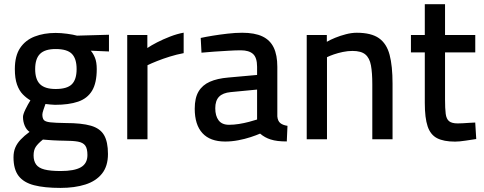

<svg xmlns="http://www.w3.org/2000/svg" viewBox="-20 -668 2322 921"><path d="M269.8 233.4Q193.1 233.4 143.4 220.5Q93.6 207.7 69.2 175.9Q44.8 144 44.8 86.9Q44.8 60.2 53.3 40.1Q61.7 20.1 78.8 1.8Q95.9 -16.4 121.7 -35.4Q107.2 -45.3 98.7 -64.8Q90.3 -84.4 90.3 -107.4Q90.3 -119.1 102.1 -143.5Q114 -167.9 125.9 -186.6Q106.7 -197.7 89.4 -215.4Q72.1 -233 61.6 -262.4Q51.2 -291.9 51.2 -336.7Q51.2 -399.9 76.4 -437.6Q101.6 -475.4 146.1 -492.7Q190.5 -510 246.7 -510Q272.5 -510 302.1 -506Q331.6 -502 349.5 -497L502.7 -501.3V-421.1L415.4 -424.8Q426.9 -412.2 435.5 -391.1Q444.1 -369.9 444.1 -336.7Q444.1 -270.1 421.6 -232.8Q399.1 -195.6 354.7 -180.4Q310.3 -165.2 243.9 -165.2Q236.7 -165.2 221.2 -166.7Q205.8 -168.2 198.1 -169.2Q193.6 -157.1 188.4 -141.4Q183.2 -125.6 183.2 -118.6Q183.2 -101.6 189.9 -92.9Q196.6 -84.2 220.6 -81.3Q244.6 -78.5 295.1 -77.8Q371.6 -77.8 415.9 -65Q460.2 -52.2 479.1 -19.9Q497.9 12.3 497.9 70.6Q497.9 129 469.3 164.8Q440.7 200.7 389.6 217Q338.5 233.4 269.8 233.4ZM270.8 152.4Q336.2 152.4 367.8 134.4Q399.4 116.4 399.4 75.6Q399.4 44.7 388.9 30.3Q378.5 15.9 354.1 11.4Q329.7 6.9 287.5 6.9Q279.4 6.9 264.9 6.4Q250.4 5.9 234.7 5.1Q219.1 4.3 205.8 3.1Q192.6 2 185.9 1.4Q161.8 20.7 151.4 36.6Q141.1 52.4 141.1 77.7Q141.1 104 153.1 120.9Q165.1 137.8 193.5 145.1Q221.9 152.4 270.8 152.4ZM246.9 -241.1Q302.1 -241.1 324.8 -264Q347.5 -286.8 347.5 -336.7Q347.5 -386.6 324.8 -409.7Q302.1 -432.8 246.9 -432.8Q195.7 -432.8 172.2 -409.7Q148.7 -386.6 148.7 -336.7Q148.7 -286.8 172.2 -264Q195.7 -241.1 246.9 -241.1Z M590.3 0V-500H686.8V-437.7Q705.2 -450.2 733.7 -464.9Q762.2 -479.5 795.7 -492.5Q829.1 -505.5 861 -511.3V-413.1Q827.5 -406.8 794.4 -396.5Q761.3 -386.2 733.5 -375.1Q705.7 -364.1 687.5 -355.1V0Z M1060.1 10.9Q987.8 10.9 951 -29.4Q914.1 -69.6 914.1 -146.4Q914.1 -198.2 932.5 -229.1Q950.9 -260.1 986.7 -275.9Q1022.5 -291.7 1075.3 -296.1L1213.2 -308.5V-347.4Q1213.2 -391.6 1193.7 -409.2Q1174.2 -426.7 1134.8 -426.7Q1110.1 -426.7 1075.7 -424.6Q1041.4 -422.6 1006.7 -420.3Q972.1 -418.1 946.5 -415.3L942.8 -486Q966.2 -491.2 1000.5 -496.8Q1034.8 -502.4 1071.9 -506.6Q1109 -510.9 1141.7 -510.9Q1201.5 -510.9 1238.6 -493.4Q1275.6 -475.9 1293 -439.8Q1310.3 -403.7 1310.3 -347.4V-109.6Q1312.3 -87.6 1324.5 -77.6Q1336.7 -67.7 1359 -64.4L1355.7 10.5Q1331.8 10.5 1313 8.3Q1294.2 6.1 1277.7 0.8Q1263.8 -3.6 1251.6 -10.4Q1239.4 -17.1 1227.6 -27.1Q1210 -19.4 1182.5 -10.3Q1154.9 -1.2 1123.2 4.8Q1091.5 10.9 1060.1 10.9ZM1078.7 -69.4Q1101.8 -69.4 1126.7 -73.4Q1151.6 -77.4 1174.5 -83.5Q1197.5 -89.5 1213.2 -94.7V-238.3L1086.8 -226.2Q1048.9 -222.7 1030.7 -203.9Q1012.6 -185.2 1012.6 -148.9Q1012.6 -112.1 1028.6 -90.8Q1044.6 -69.4 1078.7 -69.4Z M1451.3 0V-500H1547.8V-467.5Q1564.3 -477.3 1588.3 -487Q1612.3 -496.8 1639.5 -503.8Q1666.7 -510.9 1691.5 -510.9Q1760.7 -510.9 1797.8 -484.8Q1834.8 -458.7 1848.9 -405Q1863 -351.4 1863 -266.9V0H1765.9V-263.6Q1765.9 -319.2 1759.4 -354.4Q1752.9 -389.7 1732.6 -406.7Q1712.3 -423.7 1670.7 -423.7Q1648.2 -423.7 1624.7 -418.8Q1601.2 -413.9 1581.5 -407.1Q1561.8 -400.3 1548.5 -393.7V0Z M2162.9 11.3Q2108.5 11.3 2076.7 -5.1Q2044.9 -21.5 2031.3 -61.9Q2017.7 -102.3 2017.7 -174.3V-416.5H1951.2V-500H2017.7V-647.9H2114.8V-500H2259.8V-416.5H2114.8V-190.3Q2114.8 -147.1 2118 -122.1Q2121.2 -97.2 2134.3 -86.6Q2147.4 -76 2175.4 -76Q2185.4 -76 2200.7 -76.8Q2216 -77.7 2231.9 -78.8Q2247.8 -79.8 2259.6 -80.2L2264.5 -1.1Q2242.9 2.1 2212.9 6.7Q2182.9 11.3 2162.9 11.3Z"/></svg>

Font: TitilliumWeb ExtraLight
Style: Regular
Weight: 400
Designer: Mohamed Gaber, Accademia di Belle Arti di Urbino and others
Foundry: Kief Type Foundry, Accademia di Belle Arti di Urbino and others
Version: Version 3.000; ttfautohint (v1.8.2)